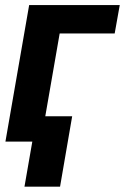

<svg xmlns="http://www.w3.org/2000/svg" viewBox="-20 -548 483 743"><path d="M443.4 -528.3 423.8 -418.5H210.9L138.2 0H1L92.8 -528.3ZM259.3 -98.1 212.4 174.3H74.7L122.1 -98.1Z"/></svg>

Font: Roboto
Style: Bold Italic
Weight: 700
Italic angle: -12°
Designer: Christian Robertson
Foundry: Google
Version: Version 3.0